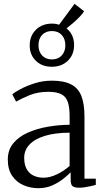

<svg xmlns="http://www.w3.org/2000/svg" viewBox="-20 -978 544 1008"><path d="M181 10Q139.5 10 103.2 -5.8Q67 -21.5 44 -54.8Q21 -88 21 -140.5Q21 -191 49.8 -225.8Q78.5 -260.5 125.8 -281.5Q173 -302.5 230.2 -312.5Q287.5 -322.5 345.5 -323V-367.5Q345.5 -414.5 336 -442.5Q326.5 -470.5 302.2 -483.2Q278 -496 233.5 -496Q177.5 -496 134 -477.8Q90.5 -459.5 64.5 -444.5L44.5 -483Q56 -493 87.5 -510Q119 -527 162.2 -540.8Q205.5 -554.5 252 -554.5Q315.5 -554.5 353.2 -535Q391 -515.5 407.2 -474Q423.5 -432.5 423.5 -366V-40H483V-7.5Q472.5 -4.5 457.5 -1Q442.5 2.5 426 5Q409.5 7.5 394.5 7.5Q372.5 7.5 361.8 0Q351 -7.5 351 -34.5V-73.5Q339.5 -61.5 315.2 -41.5Q291 -21.5 257 -5.8Q223 10 181 10ZM208.5 -45Q242 -45 279 -62.8Q316 -80.5 345.5 -107V-281.5Q269 -281 215.8 -264.8Q162.5 -248.5 134.8 -219Q107 -189.5 107 -150Q107 -113 120.5 -89.5Q134 -66 157.2 -55.5Q180.5 -45 208.5 -45ZM252 -627.5Q200.5 -627.5 168.2 -659Q136 -690.5 136 -739.5Q136 -790 168.8 -822Q201.5 -854 253 -854Q273.5 -854 290 -848L371.5 -958L421.5 -919Q415 -907.5 399.8 -891.5Q384.5 -875.5 365.8 -859Q347 -842.5 329.5 -829Q369 -796.5 369 -741.5Q369 -691 336.2 -659.2Q303.5 -627.5 252 -627.5ZM252.5 -666Q284 -666 303.5 -686.2Q323 -706.5 323 -740.5Q323 -774 304 -794.5Q285 -815 252.5 -815Q220.5 -815 201.2 -794.8Q182 -774.5 182 -740.5Q182 -707.5 201 -686.8Q220 -666 252.5 -666Z"/></svg>

Font: Merriweather 48pt Light
Style: Regular
Weight: 300
Version: Version 2.100